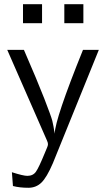

<svg xmlns="http://www.w3.org/2000/svg" viewBox="-20 -680 501 905"><path d="M14.2 -444.8H92.8Q156.7 -297.9 189 -214.8Q221.2 -131.8 226.6 -110.4Q231.9 -88.9 237.8 -49.8Q239.7 -119.6 371.1 -444.8H445.8L229 89.8Q200.2 156.7 175 180.9Q149.9 205.1 113.8 205.1Q72.8 205.1 41 196.8L36.1 131.8Q89.4 148.9 108.9 148.9Q135.7 148.9 149.4 129.4Q163.1 109.9 190.9 42Q197.8 24.9 202.1 15.1Q206.1 6.3 206.1 -0.7Q206.1 -7.8 201.2 -18.1ZM88.4 -570.8V-660.2H178.2V-570.8ZM283.2 -570.8V-660.2H373V-570.8Z"/></svg>

Font: CMU Sans Serif
Style: Medium
Weight: 500
Version: Version 0.7.0